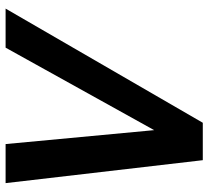

<svg xmlns="http://www.w3.org/2000/svg" viewBox="-50 -712 762 703"><g transform="rotate(90 331.5 -361.0)"><path d="M12 0H155L457 -544L508 0H651L567 -722H430Z"/></g></svg>

Font: Perun SemiBold Italic
Style: Regular
Weight: 400
Italic angle: -12°
Foundry: Copyright (c) Stefan Peev, Context Ltd, 2016
Version: Version 1.026